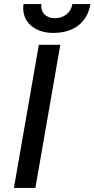

<svg xmlns="http://www.w3.org/2000/svg" viewBox="-20 -919 462 939"><path d="M48 0H153L275 -700H170ZM240 -758C344 -758 408 -812 422 -899H334C327 -857 293 -830 248 -830C206 -830 176 -858 183 -899H95C83 -815 147 -758 240 -758Z"/></svg>

Font: Fixel Display 20240404 Medium
Style: Italic
Weight: 500
Italic angle: -10°
Designer: AlfaBravo + MacPaw
Foundry: Kyrylo Tkachov, Marchela Mozhyna, Serhii Makarenko, Maria Weinstein, Zakhar Kryvoshyya
Version: Version 1.211;Glyphs 3.2 (3225)